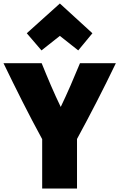

<svg xmlns="http://www.w3.org/2000/svg" viewBox="-27 -1064 682 1097"><path d="M315 -859 210 -776 126 -874 315 -1044 501 -874 420 -776ZM635 -703C562 -551 488 -408 413 -270V13H214V-269C138 -408 66 -552 -7 -703H211C245 -619 281 -533 320 -453C359 -534 395 -618 430 -703Z"/></svg>

Font: Repo Black
Style: Regular
Weight: 900
Designer: Stefan Peev
Foundry: Context Ltd
Version: Version 1.502